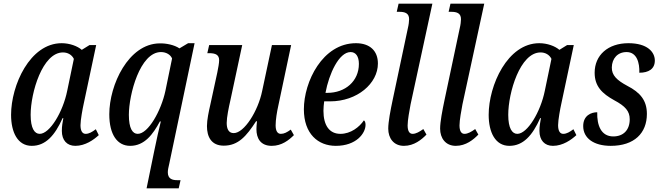

<svg xmlns="http://www.w3.org/2000/svg" viewBox="-20 -780 3576 1040"><path d="M152 10C227 10 277 -46 319 -140H323C319 -116 315 -98 315 -71C315 -20 343 10 388 10C442 10 488 -23 515 -48L499 -80C479 -65 462 -55 444 -55C426 -55 416 -71 416 -102C416 -130 428 -194 433 -216L501 -536H465L423 -510C400 -530 358 -546 314 -546C142 -546 40 -318 40 -158C40 -63 76 10 152 10ZM195 -55C167 -55 146 -85 146 -158C146 -278 210 -496 321 -496C346 -496 369 -484 380 -461L344 -288C321 -174 250 -55 195 -55Z M815 40 774 240H948L958 196H941C913 196 889 189 889 153C889 142 892 126 897 106L1034 -546H999L952 -518C924 -537 880 -546 844 -545C676 -543 572 -321 572 -161C572 -50 616 10 685 10C763 10 809 -53 846 -122H851C846 -103 823 -2 815 40ZM726 -55C698 -55 678 -84 678 -158C678 -267 738 -498 852 -498C882 -498 905 -482 912 -463L876 -288C853 -180 783 -55 726 -55Z M1452 10C1506 10 1545 -21 1572 -48L1555 -78C1534 -63 1519 -55 1501 -55C1483 -55 1473 -71 1473 -101C1473 -131 1480 -174 1487 -205L1557 -536H1453L1400 -287C1378 -179 1303 -59 1246 -59C1217 -59 1208 -84 1208 -114C1208 -145 1219 -198 1228 -237L1292 -536H1113L1103 -492H1113C1149 -492 1167 -482 1167 -454C1167 -438 1162 -412 1157 -387L1119 -212C1111 -177 1101 -131 1101 -97C1101 -40 1124 9 1192 9C1271 9 1315 -43 1367 -123H1372C1370 -105 1369 -90 1369 -80C1369 -31 1391 10 1452 10Z M1799 10C1910 10 1960 -58 1960 -104C1960 -115 1957 -125 1951 -128C1927 -92 1880 -55 1824 -55C1764 -55 1732 -101 1732 -180C1732 -196 1734 -216 1736 -231H1768C1915 -231 2027 -328 2027 -436C2027 -505 1983 -546 1908 -546C1727 -546 1626 -337 1626 -188C1626 -55 1703 10 1799 10ZM1753 -277H1743C1762 -380 1816 -498 1879 -498C1907 -498 1924 -475 1924 -434C1924 -340 1850 -277 1753 -277Z M2168 10C2223 10 2264 -24 2290 -51L2273 -81C2252 -66 2233 -55 2215 -55C2197 -55 2188 -71 2188 -101C2188 -129 2198 -183 2204 -215L2322 -760H2139L2129 -716H2143C2173 -716 2196 -709 2196 -676C2196 -666 2194 -646 2189 -626L2107 -239C2095 -182 2083 -120 2083 -83C2083 -32 2112 10 2168 10Z M2449 10C2504 10 2545 -24 2571 -51L2554 -81C2533 -66 2514 -55 2496 -55C2478 -55 2469 -71 2469 -101C2469 -129 2479 -183 2485 -215L2603 -760H2420L2410 -716H2424C2454 -716 2477 -709 2477 -676C2477 -666 2475 -646 2470 -626L2388 -239C2376 -182 2364 -120 2364 -83C2364 -32 2393 10 2449 10Z M2739 10C2814 10 2864 -46 2906 -140H2910C2906 -116 2902 -98 2902 -71C2902 -20 2930 10 2975 10C3029 10 3075 -23 3102 -48L3086 -80C3066 -65 3049 -55 3031 -55C3013 -55 3003 -71 3003 -102C3003 -130 3015 -194 3020 -216L3088 -536H3052L3010 -510C2987 -530 2945 -546 2901 -546C2729 -546 2627 -318 2627 -158C2627 -63 2663 10 2739 10ZM2782 -55C2754 -55 2733 -85 2733 -158C2733 -278 2797 -496 2908 -496C2933 -496 2956 -484 2967 -461L2931 -288C2908 -174 2837 -55 2782 -55Z M3288 10C3416 10 3484 -59 3484 -163C3484 -236 3448 -279 3378 -315C3322 -345 3293 -372 3294 -415C3295 -463 3325 -498 3374 -498C3430 -498 3445 -439 3443 -386C3494 -386 3527 -407 3527 -452C3527 -498 3487 -546 3384 -546C3273 -546 3201 -481 3201 -386C3201 -312 3242 -273 3307 -237C3367 -205 3391 -178 3391 -134C3391 -75 3356 -41 3302 -41C3236 -41 3213 -101 3215 -172C3183 -172 3139 -155 3139 -97C3139 -31 3197 10 3288 10Z"/></svg>

Font: Noto Serif Condensed Medium
Style: Italic
Weight: 500
Width: 3
Italic angle: -12°
Designer: Monotype Design Team
Foundry: Monotype Imaging Inc.
Version: Version 2.013